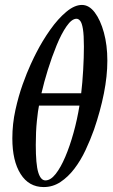

<svg xmlns="http://www.w3.org/2000/svg" viewBox="-20 -744 459 778"><path d="M157 14Q97 14 63.5 -39Q30 -92 30 -183Q30 -242 42.5 -298.5Q55 -355 72 -402.5Q89 -450 104.5 -483.5Q120 -517 127 -530Q152 -579 183.5 -623.5Q215 -668 248.5 -696Q282 -724 312 -724Q341 -724 364 -693.5Q387 -663 401 -612Q415 -561 415 -498Q415 -436 401 -365.5Q387 -295 361 -219Q346 -177 326.5 -135.5Q307 -94 281.5 -60.5Q256 -27 225 -6.5Q194 14 157 14ZM148 -366H309Q314 -408 317 -460Q320 -512 320 -555Q320 -602 316 -626.5Q312 -651 305 -659.5Q298 -668 290 -668Q271 -668 250 -638Q229 -608 209.5 -560.5Q190 -513 174 -461.5Q158 -410 148 -366ZM164 -13Q185 -13 205.5 -39Q226 -65 244.5 -108.5Q263 -152 278 -206Q293 -260 302 -316H138Q134 -298 129.5 -254.5Q125 -211 125 -157Q125 -78 135 -45.5Q145 -13 164 -13Z"/></svg>

Font: Junicode
Style: Bold Italic
Weight: 700
Italic angle: -11°
Designer: Peter S. Baker
Version: Version 2.100; ttfautohint (v1.8.4)